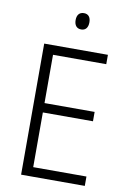

<svg xmlns="http://www.w3.org/2000/svg" viewBox="-99 -971 691 1030"><g transform="rotate(10 247.0 -456.0)"><path d="M273 -912C248 -912 235 -895 235 -868C235 -840 248 -823 273 -823C297 -823 310 -840 310 -868C310 -895 298 -912 273 -912ZM438 0V-51H148V-349H421V-400H148V-663H438V-714H91V0Z"/></g></svg>

Font: Noto Sans Gujarati SemiCondensed Light
Style: Regular
Weight: 300
Width: 4
Designer: Jelle Bosma - Monotype Design Team, Universal Thirst
Foundry: Monotype Imaging Inc.
Version: Version 2.106